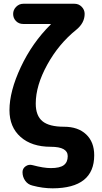

<svg xmlns="http://www.w3.org/2000/svg" viewBox="-20 -770 540 1020"><path d="M320.3 -96.7Q394.5 -96.7 437.5 -56.2Q480.5 -15.6 480.5 54.7Q480.5 229.5 259.8 230.5Q207 230.5 152.3 215.8Q127.9 210 113.8 189.9Q99.6 169.9 99.6 144.5Q99.6 125 116.2 113.3Q132.8 101.6 153.3 107.4Q211.9 123 250 123Q297.9 123 318.8 107.4Q339.8 91.8 339.8 59.6Q339.8 9.8 250 9.8Q148.4 9.8 89.4 -42.5Q30.3 -94.7 30.3 -184.6Q30.3 -285.2 90.8 -414.1Q151.4 -543 249 -639.6Q250 -640.6 250 -641.6Q250 -642.6 249 -642.6H103.5Q80.1 -642.6 64.9 -658.2Q49.8 -673.8 49.8 -695.8Q49.8 -717.8 65.9 -733.9Q82 -750 103.5 -750H376Q398.4 -750 414.1 -733.9Q429.7 -717.8 429.7 -696.3Q429.7 -648.4 385.7 -612.3Q292 -537.1 231 -426.3Q169.9 -315.4 169.9 -219.7Q169.9 -155.3 205.6 -126Q241.2 -96.7 320.3 -96.7Z"/></svg>

Font: Rounded Mgen+ 1m bold
Style: Bold
Weight: 700
Designer: [Source Han Sans]
Ryoko NISHIZUKA  (kana & ideographs); Paul D. Hunt (Latin, Greek & Cyrillic); Wenlong ZHANG  (bopomofo
Version: Version 1.059.20150602